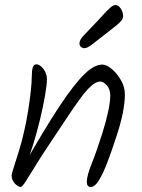

<svg xmlns="http://www.w3.org/2000/svg" viewBox="-20 -758 561 761"><path d="M360 -668Q376 -685 390.5 -701Q405 -717 417 -727.5Q429 -738 437 -738Q446 -738 453 -731Q460 -724 464 -714Q468 -704 468 -695Q468 -685 460.5 -675.5Q453 -666 436.5 -653.5Q420 -641 394 -620Q357 -591 341 -579Q325 -567 314 -567Q307 -567 301 -572Q295 -577 295 -586Q295 -600 311 -616.5Q327 -633 360 -668ZM166 -445Q166 -422 158.5 -379Q151 -336 139 -286Q127 -236 112.5 -188.5Q98 -141 84 -109L72 -99Q115 -174 150.5 -233Q186 -292 215.5 -336.5Q245 -381 269.5 -412.5Q294 -444 314.5 -464Q335 -484 352.5 -493Q370 -502 386 -502Q402 -502 423 -484.5Q444 -467 459.5 -440Q475 -413 475 -383Q475 -351 466.5 -309Q458 -267 442 -219Q424 -163 406.5 -117Q389 -71 372.5 -44Q356 -17 340 -17Q332 -17 328 -22Q324 -27 324 -37Q324 -61 344 -111Q364 -161 386 -231Q400 -276 408.5 -315Q417 -354 417 -379Q417 -405 403 -420Q389 -435 378 -435Q361 -435 341 -417Q321 -399 296.5 -365.5Q272 -332 242 -286.5Q212 -241 176 -187Q148 -146 124 -106.5Q100 -67 84 -42Q68 -17 62 -17Q57 -17 50.5 -21Q44 -25 38.5 -31Q33 -37 29.5 -45.5Q26 -54 26 -63Q26 -68 34.5 -94.5Q43 -121 55 -159.5Q67 -198 76 -239Q85 -278 91.5 -319Q98 -360 102 -396.5Q106 -433 106 -456Q106 -479 110 -491Q114 -503 124 -503Q133 -503 142.5 -495Q152 -487 159 -473.5Q166 -460 166 -445Z"/></svg>

Font: Kalam Variable Light
Style: Regular
Weight: 300
Designer: Lipi Raval, Jonny Pinhorn
Foundry: Indian Type Foundry
Version: Version 3.000